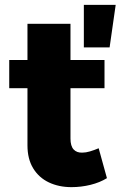

<svg xmlns="http://www.w3.org/2000/svg" viewBox="-20 -762 496 790"><path d="M270 -192Q270 -161 283 -147Q296 -133 319 -134Q333 -134 350 -139Q367 -144 386 -152L420 -29Q391 -11 352.5 -1.5Q314 8 274 8Q222 8 181 -11.5Q140 -31 116.5 -69.5Q93 -108 93 -164V-664H270ZM18 -515H410V-399H18ZM325 -742H456L431 -567H325Z"/></svg>

Font: Alexandria
Style: Bold
Weight: 700
Designer: Mohamed Gaber
Foundry: Kief Type Foundry
Version: Version 5.100